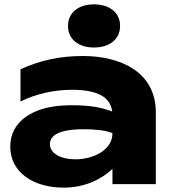

<svg xmlns="http://www.w3.org/2000/svg" viewBox="-20 -845 866 881"><path d="M496 0H695V-329C695 -516 532 -588 360 -588C257 -588 165 -569 74 -527V-379C145 -415 231 -433 310 -433C430 -433 487 -398 495 -333C488 -336 480 -339 472 -341C434 -354 382 -362 315 -362C302 -362 287 -362 272 -361C133 -354 27 -290 27 -172C27 -55 132 16 272 16C369 16 447 -23 496 -70ZM496 -234C496 -153 403 -114 327 -114C256 -114 209 -142 209 -184C209 -249 321 -252 366 -252C417 -252 470 -246 496 -234ZM411 -627C483 -627 531 -665 531 -726C531 -787 483 -825 411 -825C340 -825 292 -787 292 -726C292 -665 340 -627 411 -627Z"/></svg>

Font: Bounded
Style: Bold
Weight: 700
Designer: Vlad Churkin
Version: Version 3.0